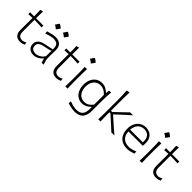

<svg xmlns="http://www.w3.org/2000/svg" viewBox="209 -2051 3551 3551"><g transform="rotate(45 1984.5 -275.5)"><path d="M280.8 10.3Q310.1 10.3 339.1 1.7Q368.2 -6.8 382.3 -14.6L376 -65.9Q356.9 -53.7 331.5 -45.7Q306.2 -37.6 289.6 -37.6Q236.3 -37.6 210.2 -67.4Q184.1 -97.2 184.1 -156.7V-467.3Q231 -466.8 279.8 -465.1Q328.6 -463.4 376 -460V-508.3H184.1Q184.1 -557.6 184.8 -597.2Q185.5 -636.7 187.5 -687.5L128.9 -672.9Q131.3 -630.4 132.3 -591.1Q133.3 -551.8 133.3 -508.3H28.3V-460L133.3 -466.3Q133.3 -407.2 132.8 -324.5Q132.3 -241.7 132.3 -150.4Q132.3 -70.3 170.4 -30Q208.5 10.3 280.8 10.3Z M639.6 -37.1Q589.8 -37.1 557.6 -60.1Q525.4 -83 525.4 -137.7Q525.4 -172.4 543.7 -193.6Q562 -214.8 592 -226.8Q622.1 -238.8 657.2 -245.1Q710.9 -255.4 740.7 -262.7Q770.5 -270 785.9 -275.6Q801.3 -281.2 810.5 -285.6L809.6 -142.6Q790 -106.9 759.5 -83.5Q729 -60.1 696.8 -48.6Q664.6 -37.1 639.6 -37.1ZM628.9 9.8Q659.7 9.8 692.9 -1.7Q726.1 -13.2 756.1 -34.2Q786.1 -55.2 808.1 -82.5H814.9L837.4 0H889.6Q876 -42 866.7 -78.1Q857.4 -114.3 857.4 -146V-216.8Q857.4 -251.5 858.9 -286.1Q860.4 -320.8 860.4 -343.3Q860.4 -436 813.7 -477.8Q767.1 -519.5 688 -519.5Q658.2 -519.5 623 -512.7Q587.9 -505.9 554.9 -496.8Q522 -487.8 498.5 -481L502.4 -428.7Q540.5 -443.8 576.2 -453.1Q611.8 -462.4 639.4 -466.8Q667 -471.2 681.6 -471.2Q718.8 -471.2 749 -460.4Q779.3 -449.7 796.4 -417.5Q813.5 -385.3 811 -320.3L637.7 -284.7Q611.8 -279.3 583.5 -269.5Q555.2 -259.8 530.8 -242.7Q506.3 -225.6 491 -198.2Q475.6 -170.9 475.6 -130.4Q475.6 -89.4 493.7 -57.6Q511.7 -25.9 545.9 -8.1Q580.1 9.8 628.9 9.8ZM776.4 -748.3Q763 -728.5 750.4 -710.2Q737.7 -691.9 724.3 -673.1Q743.6 -662.9 762.7 -649.8Q781.8 -636.6 798.4 -621Q812.4 -639.8 825.6 -658.4Q838.7 -676.9 851.6 -695.2Q829.6 -716.6 811.1 -729.3Q792.5 -741.9 776.4 -748.3ZM566 -748.3Q552.5 -728.5 539.9 -710.2Q527.3 -691.9 513.9 -673.1Q533.2 -662.9 552.3 -649.8Q571.3 -636.6 588 -621Q601.9 -639.8 615.1 -658.4Q628.3 -676.9 641.2 -695.2Q619.1 -716.6 600.6 -729.3Q582.1 -741.9 566 -748.3Z M1226.1 10.3Q1255.4 10.3 1284.4 1.7Q1313.5 -6.8 1327.6 -14.6L1321.3 -65.9Q1302.2 -53.7 1276.9 -45.7Q1251.5 -37.6 1234.9 -37.6Q1181.6 -37.6 1155.5 -67.4Q1129.4 -97.2 1129.4 -156.7V-467.3Q1176.3 -466.8 1225.1 -465.1Q1273.9 -463.4 1321.3 -460V-508.3H1129.4Q1129.4 -557.6 1130.1 -597.2Q1130.9 -636.7 1132.8 -687.5L1074.2 -672.9Q1076.7 -630.4 1077.6 -591.1Q1078.6 -551.8 1078.6 -508.3H973.6V-460L1078.6 -466.3Q1078.6 -407.2 1078.1 -324.5Q1077.6 -241.7 1077.6 -150.4Q1077.6 -70.3 1115.7 -30Q1153.8 10.3 1226.1 10.3Z M1470.3 -759.1Q1456.8 -739.2 1444.2 -720.9Q1431.6 -702.7 1418.2 -683.9Q1437.5 -673.7 1456.6 -660.5Q1475.6 -647.4 1492.3 -631.8Q1506.2 -650.6 1519.4 -669.1Q1532.6 -687.6 1545.5 -705.9Q1523.4 -727.4 1504.9 -740Q1486.4 -752.6 1470.3 -759.1ZM1457 0H1516.1Q1513.2 -57.1 1512.2 -110.1Q1511.2 -163.1 1511.2 -226.1V-277.3Q1511.2 -320.8 1511.7 -359.4Q1512.2 -397.9 1513.2 -434.8Q1514.2 -471.7 1516.1 -510.3L1455.6 -508.3Q1457.5 -470.2 1458.7 -433.6Q1460 -397 1460.4 -358.9Q1460.9 -320.8 1460.9 -277.3V-226.1Q1460.9 -163.1 1460.2 -110.1Q1459.5 -57.1 1457 0Z M1900.4 210.9Q1873 210.9 1839.6 204.8Q1806.2 198.7 1774.7 190.4Q1743.2 182.1 1721.2 176.3L1725.6 122.1Q1761.7 135.7 1795.9 144.8Q1830.1 153.8 1856.9 158.2Q1883.8 162.6 1897.5 162.6Q1994.6 162.6 2033.9 115.7Q2073.2 68.8 2073.2 -23.9V-74.2H2065.9Q2028.8 -34.7 1985.1 -14.2Q1941.4 6.3 1897.9 6.3Q1841.8 6.3 1799.3 -15.1Q1756.8 -36.6 1728.3 -74Q1699.7 -111.3 1685.5 -159.7Q1671.4 -208 1671.4 -261.7Q1671.4 -337.4 1698.5 -397.2Q1725.6 -457 1776.6 -491.7Q1827.6 -526.4 1899.4 -526.4Q1953.6 -526.4 1996.8 -502.7Q2040 -479 2070.3 -450.2H2077.6L2084 -515.6L2137.2 -519.5Q2131.3 -460 2128.7 -399.2Q2126 -338.4 2126 -281.2V-27.3Q2126 44.4 2104.5 98.1Q2083 151.9 2033.7 181.4Q1984.4 210.9 1900.4 210.9ZM1908.2 -43Q2003.9 -43.9 2072.8 -139.6V-391.6Q2038.1 -433.6 1994.4 -455.3Q1950.7 -477.1 1910.2 -477.5Q1847.7 -476.1 1806.2 -446.5Q1764.6 -417 1744.1 -368.4Q1723.6 -319.8 1723.6 -260.7Q1723.6 -204.1 1743.2 -154.8Q1762.7 -105.5 1803.5 -75Q1844.2 -44.4 1908.2 -43Z M2318.4 0H2377.4Q2374.5 -56.6 2373.5 -108.6Q2372.6 -160.6 2372.6 -221.2V-238.3H2398.9L2501.5 -146Q2542 -109.4 2582.3 -73Q2622.6 -36.6 2660.6 0H2741.7Q2689.9 -43.5 2639.2 -87.9Q2588.4 -132.3 2539.1 -176.3L2448.7 -258.3L2527.8 -332Q2574.2 -375.5 2622.6 -419.7Q2670.9 -463.9 2722.2 -508.3H2644.5Q2607.9 -471.2 2568.8 -433.8Q2529.8 -396.5 2490.7 -359.4L2405.3 -278.3H2372.6V-507.8Q2372.6 -574.2 2373.8 -636.5Q2375 -698.7 2378.4 -761.7L2313 -749.5Q2317.9 -693.4 2320.1 -633.3Q2322.3 -573.2 2322.3 -507.8V-226.1Q2322.3 -163.1 2321.5 -110.1Q2320.8 -57.1 2318.4 0Z M3079.6 10.3Q3127 10.3 3169.2 -2.4Q3211.4 -15.1 3241.2 -24.9L3237.8 -78.1Q3210.4 -65.4 3183.1 -56.4Q3155.8 -47.4 3130.4 -42.7Q3105 -38.1 3083 -38.1Q2978.5 -38.1 2927 -91.6Q2875.5 -145 2871.6 -236.3H3247.1Q3249.5 -252 3250.2 -268.3Q3251 -284.7 3251 -304.2Q3251 -407.2 3197.3 -463.4Q3143.6 -519.5 3050.8 -519.5Q2981 -519.5 2929.2 -485.8Q2877.4 -452.1 2849.1 -393.1Q2820.8 -334 2820.8 -257.8Q2820.8 -180.2 2848.9 -119.6Q2877 -59.1 2934.6 -24.4Q2992.2 10.3 3079.6 10.3ZM3203.1 -282.7 2871.6 -281.7Q2875.5 -366.7 2922.4 -419.9Q2969.2 -473.1 3051.8 -475.1Q3130.9 -472.7 3169.9 -424.1Q3209 -375.5 3203.1 -282.7Z M3414.1 -759.1Q3400.7 -739.2 3388.1 -720.9Q3375.4 -702.7 3362 -683.9Q3381.3 -673.7 3400.4 -660.5Q3419.5 -647.4 3436.1 -631.8Q3450.1 -650.6 3463.3 -669.1Q3476.4 -687.6 3489.3 -705.9Q3467.3 -727.4 3448.8 -740Q3430.2 -752.6 3414.1 -759.1ZM3400.9 0H3460Q3457 -57.1 3456.1 -110.1Q3455.1 -163.1 3455.1 -226.1V-277.3Q3455.1 -320.8 3455.6 -359.4Q3456.1 -397.9 3457 -434.8Q3458 -471.7 3460 -510.3L3399.4 -508.3Q3401.4 -470.2 3402.6 -433.6Q3403.8 -397 3404.3 -358.9Q3404.8 -320.8 3404.8 -277.3V-226.1Q3404.8 -163.1 3404.1 -110.1Q3403.3 -57.1 3400.9 0Z M3835.9 10.3Q3865.2 10.3 3894.3 1.7Q3923.3 -6.8 3937.5 -14.6L3931.2 -65.9Q3912.1 -53.7 3886.7 -45.7Q3861.3 -37.6 3844.7 -37.6Q3791.5 -37.6 3765.4 -67.4Q3739.3 -97.2 3739.3 -156.7V-467.3Q3786.1 -466.8 3835 -465.1Q3883.8 -463.4 3931.2 -460V-508.3H3739.3Q3739.3 -557.6 3740 -597.2Q3740.7 -636.7 3742.7 -687.5L3684.1 -672.9Q3686.5 -630.4 3687.5 -591.1Q3688.5 -551.8 3688.5 -508.3H3583.5V-460L3688.5 -466.3Q3688.5 -407.2 3688 -324.5Q3687.5 -241.7 3687.5 -150.4Q3687.5 -70.3 3725.6 -30Q3763.7 10.3 3835.9 10.3Z"/></g></svg>

Font: Pinar-VF-FD
Style: Regular
Weight: 300
Designer: Amin Abedi
Version: Version 3.0